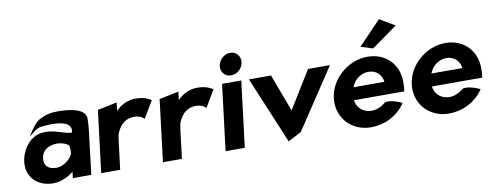

<svg xmlns="http://www.w3.org/2000/svg" viewBox="-65 -1096 3701 1446"><g transform="rotate(-10 1785.5 -373.0)"><path d="M239 -476C209 -464 181 -430 163 -403L129 -353L178 -390C195 -403 207 -410 232 -413C273 -418 474 -438 450 -333C450 -331 449 -328 432 -330C396 -334 330 -363 276 -367C250 -369 229 -369 204 -363C140 -346 102 -298 77 -246C61 -212 54 -176 55 -137C63 -41 138 23 246 23C310 23 368 -11 402 -37L396 10H537L577 -320C581 -354 583 -384 583 -415C579 -490 463 -505 369 -505C311 -505 272 -494 239 -476ZM287 -88C227 -88 194 -121 201 -176C208 -236 260 -267 322 -267C366 -267 405 -247 413 -235C416 -219 417 -198 415 -179C412 -151 355 -88 287 -88Z M1084 -466 1076 -470C1065 -475 1035 -498 962 -498C901 -498 845 -466 812 -430L820 -494L671 -463L613 10H758L784 -201C786 -220 789 -237 793 -255C810 -305 849 -358 911 -363C915 -363 920 -365 924 -365C974 -365 990 -349 998 -343L1007 -336Z M1556 -466 1548 -470C1537 -475 1507 -498 1434 -498C1373 -498 1317 -466 1284 -430L1292 -494L1143 -463L1085 10H1230L1256 -201C1258 -220 1261 -237 1265 -255C1282 -305 1321 -358 1383 -363C1387 -363 1392 -365 1396 -365C1446 -365 1462 -349 1470 -343L1479 -336Z M1632 -629C1626 -583 1659 -545 1705 -545C1750 -545 1793 -582 1799 -629C1805 -675 1772 -714 1726 -714C1680 -714 1638 -675 1632 -629ZM1711 10 1773 -494H1626L1564 10Z M2000 -492H1831L2045 20L2147 -34L2451 -492H2283L2107 -206Z M2701 -588 2793 -559 2990 -700 2874 -769ZM2583 -200H2968L2969 -210C2970 -222 2972 -235 2972 -247C2983 -401 2882 -505 2739 -505C2591 -505 2454 -388 2436 -241C2418 -95 2526 23 2674 23C2777 23 2871 -21 2934 -107L2940 -117L2931 -121C2909 -131 2858 -152 2812 -145C2772 -111 2733 -97 2693 -99C2632 -102 2589 -145 2583 -200ZM2833 -297H2596C2615 -349 2665 -392 2727 -392C2785 -392 2826 -353 2833 -297Z M3179 -200H3564L3565 -210C3566 -222 3568 -235 3568 -247C3579 -401 3477 -505 3335 -505C3187 -505 3050 -388 3032 -241C3014 -95 3122 23 3270 23C3373 23 3467 -21 3530 -107L3537 -117L3527 -121C3505 -131 3454 -152 3408 -145C3367 -111 3328 -97 3289 -99C3228 -102 3185 -145 3179 -200ZM3429 -297H3192C3211 -349 3261 -392 3323 -392C3381 -392 3422 -353 3429 -297Z"/></g></svg>

Font: Bluebird
Style: SfBdObl
Weight: 700
Designer: Jasper
Foundry: Cannot Into Space Fonts
Version: Version 0.98